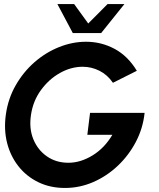

<svg xmlns="http://www.w3.org/2000/svg" viewBox="-20 -919 787 952"><path d="M302 13Q229 13 170.2 -15.5Q111.5 -44 71.8 -94.2Q32 -144.5 15.2 -210.2Q-1.5 -276 9 -351Q20 -430 57.8 -496Q95.5 -562 151 -610.5Q206.5 -659 272.8 -685.5Q339 -712 406.5 -712Q482 -712 548 -676.8Q614 -641.5 658.5 -568L540 -508.5Q512.5 -548.5 473 -568.2Q433.5 -588 390 -588Q332 -588 277 -557Q222 -526 182.8 -472Q143.5 -418 133.5 -348.5Q123.5 -282.5 145.2 -229Q167 -175.5 212.5 -143.8Q258 -112 319 -112Q379.5 -112 439 -148.5Q498.5 -185 537 -250.5H413L426.5 -359.5H697Q689 -283 653.8 -215.8Q618.5 -148.5 564 -97Q509.5 -45.5 442.2 -16.2Q375 13 302 13ZM341 -755 264.5 -899H347.5L417.5 -802.5L513.5 -899H597L481.5 -755Z"/></svg>

Font: Urbanist
Style: Bold Italic
Weight: 700
Italic angle: -8°
Designer: Corey Hu
Foundry: Corey Hu
Version: Version 1.330; ttfautohint (v1.8.4.7-5d5b)